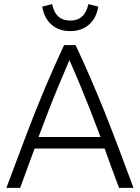

<svg xmlns="http://www.w3.org/2000/svg" viewBox="-20 -912 679 932"><path d="M11 0Q62 -137 106.5 -254.5Q151 -372 196 -479Q241 -586 291 -693H347Q384 -614 417.5 -537Q451 -460 484 -378Q517 -296 552 -203.5Q587 -111 628 0H558Q539 -50 521.5 -97.5Q504 -145 488 -191H148Q131 -145 113.5 -97.5Q96 -50 78 0ZM167 -247H468Q441 -319 417 -380Q393 -441 369 -499Q345 -557 317 -620Q290 -557 265.5 -498.5Q241 -440 217.5 -379.5Q194 -319 167 -247ZM321 -761Q266 -761 230 -792.5Q194 -824 185 -880L233 -892Q249 -812 321 -812Q392 -812 409 -892L457 -880Q448 -824 412 -792.5Q376 -761 321 -761Z"/></svg>

Font: Ubuntu Sans Light
Style: Regular
Weight: 300
Designer: Dalton Maag Ltd
Foundry: Dalton Maag Ltd
Version: Version 1.006; ttfautohint (v1.8.4.7-5d5b)